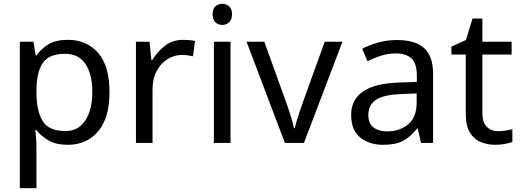

<svg xmlns="http://www.w3.org/2000/svg" viewBox="-20 -757 2756 1017"><path d="M340 -546Q439 -546 499.5 -477Q560 -408 560 -269Q560 -132 499.5 -61Q439 10 339 10Q277 10 236.5 -13.5Q196 -37 173 -68H167Q169 -51 171 -25Q173 1 173 20V240H85V-536H157L169 -463H173Q197 -498 236 -522Q275 -546 340 -546ZM324 -472Q242 -472 208.5 -426Q175 -380 173 -286V-269Q173 -170 205.5 -116.5Q238 -63 326 -63Q375 -63 406.5 -90Q438 -117 453.5 -163.5Q469 -210 469 -270Q469 -362 433.5 -417Q398 -472 324 -472Z M950 -546Q965 -546 982.5 -544.5Q1000 -543 1013 -540L1002 -459Q989 -462 973.5 -464Q958 -466 944 -466Q903 -466 867 -443.5Q831 -421 809.5 -380.5Q788 -340 788 -286V0H700V-536H772L782 -438H786Q812 -482 853 -514Q894 -546 950 -546Z M1158 -737Q1178 -737 1193.5 -723.5Q1209 -710 1209 -681Q1209 -653 1193.5 -639Q1178 -625 1158 -625Q1136 -625 1121 -639Q1106 -653 1106 -681Q1106 -710 1121 -723.5Q1136 -737 1158 -737ZM1201 -536V0H1113V-536Z M1489 0 1286 -536H1380L1494 -220Q1502 -198 1511 -171Q1520 -144 1527 -119.5Q1534 -95 1537 -78H1541Q1545 -95 1552.5 -120Q1560 -145 1569.5 -172Q1579 -199 1586 -220L1700 -536H1794L1590 0Z M2082 -545Q2180 -545 2227 -502Q2274 -459 2274 -365V0H2210L2193 -76H2189Q2154 -32 2115.5 -11Q2077 10 2009 10Q1936 10 1888 -28.5Q1840 -67 1840 -149Q1840 -229 1903 -272.5Q1966 -316 2097 -320L2188 -323V-355Q2188 -422 2159 -448Q2130 -474 2077 -474Q2035 -474 1997 -461.5Q1959 -449 1926 -433L1899 -499Q1934 -518 1982 -531.5Q2030 -545 2082 -545ZM2108 -259Q2008 -255 1969.5 -227Q1931 -199 1931 -148Q1931 -103 1958.5 -82Q1986 -61 2029 -61Q2097 -61 2142 -98.5Q2187 -136 2187 -214V-262Z M2619 -62Q2639 -62 2660 -65.5Q2681 -69 2694 -73V-6Q2680 1 2654 5.5Q2628 10 2604 10Q2562 10 2526.5 -4.5Q2491 -19 2469 -55Q2447 -91 2447 -156V-468H2371V-510L2448 -545L2483 -659H2535V-536H2690V-468H2535V-158Q2535 -109 2558.5 -85.5Q2582 -62 2619 -62Z"/></svg>

Font: Noto Sans Old Sogdian
Style: Regular
Weight: 400
Designer: Monotype Design Team
Foundry: Monotype Imaging Inc.
Version: Version 2.002; ttfautohint (v1.8.4.7-5d5b)